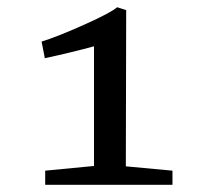

<svg xmlns="http://www.w3.org/2000/svg" viewBox="-20 -862 570 531"><path d="M240 -403V-734Q178 -717 104 -701L95 -747Q140 -761 213.5 -794Q287 -827 304 -842L329 -834L328 -402L457 -390V-351H105V-390Z"/></svg>

Font: Martel
Style: Regular
Weight: 400
Designer: Dan Reynolds
Foundry: Dan Reynolds
Version: Version 1.001; ttfautohint (v1.1) -l 5 -r 5 -G 72 -x 0 -D la